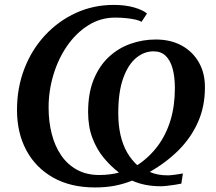

<svg xmlns="http://www.w3.org/2000/svg" viewBox="-20 -772 902 802"><path d="M377 11Q275 11 202 -30.2Q129 -71.5 90 -144.2Q51 -217 51 -312.5Q51 -405.5 82 -485.5Q113 -565.5 168.5 -625Q224 -684.5 297.2 -718Q370.5 -751.5 455 -751.5Q503.5 -751.5 540.5 -740.8Q577.5 -730 594 -715.5L571 -680.5Q565 -685.5 548.5 -689.5Q532 -693.5 509 -696Q486 -698.5 461 -698.5Q399.5 -698.5 348.5 -666.2Q297.5 -634 260.2 -580Q223 -526 203 -459.2Q183 -392.5 183 -323Q183 -264.5 196 -213.2Q209 -162 235.5 -123.2Q262 -84.5 301.8 -62.8Q341.5 -41 394.5 -41Q418.5 -41 439.2 -43.8Q460 -46.5 477 -51Q442.5 -77.5 413 -113.2Q383.5 -149 365.8 -196.2Q348 -243.5 348 -304Q348 -383 371.5 -440.2Q395 -497.5 435 -534.5Q475 -571.5 525.8 -589.2Q576.5 -607 630.5 -607Q692.5 -607 738.8 -581.8Q785 -556.5 810.8 -511.2Q836.5 -466 836 -406.5Q836 -327.5 807.2 -262.5Q778.5 -197.5 726.8 -145.5Q675 -93.5 605.5 -54Q622 -46.5 640.8 -43Q659.5 -39.5 683.5 -39.5Q690 -39.5 701.2 -41Q712.5 -42.5 724.5 -44.2Q736.5 -46 744 -47.5L737.5 -5Q726 -2.5 709.8 0Q693.5 2.5 677.5 4.2Q661.5 6 652 6Q618 6 588.2 0.2Q558.5 -5.5 532 -17.5Q497 -3.5 459.5 3.8Q422 11 377 11ZM553.5 -82Q603.5 -115 638.5 -161.8Q673.5 -208.5 692 -269.2Q710.5 -330 710.5 -403.5Q710.5 -451 701 -485.5Q691.5 -520 672 -538.8Q652.5 -557.5 622 -557.5Q583 -558 549.2 -530.5Q515.5 -503 494.8 -445.8Q474 -388.5 474 -300Q474 -248.5 483.5 -207.5Q493 -166.5 511 -135.2Q529 -104 553.5 -82Z"/></svg>

Font: Merriweather 48pt SemiBold
Style: Italic
Weight: 600
Italic angle: -7.8°
Designer: Eben Sorkin
Foundry: Eben Sorkin
Version: Version 2.101